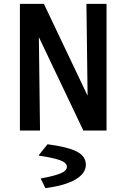

<svg xmlns="http://www.w3.org/2000/svg" viewBox="-20 -675 654 993"><path d="M181 -483 187 0H83V-655H207L433 -180L427 -655H531V0H411ZM424 177Q424 222 370 253.5Q316 285 215 298L191 250V248Q262 235 294 221.5Q326 208 326 188Q326 167 291.5 154Q257 141 181 130V127L226 71Q331 85 377.5 109Q424 133 424 177Z"/></svg>

Font: Intel One Mono Medium
Style: Regular
Weight: 500
Monospace: yes
Designer: Fred Shallcrass
Foundry: Frere-Jones Type LLC
Version: Version 1.400;hotconv 1.1.0;makeotfexe 2.6.0;FJTRelease1.4